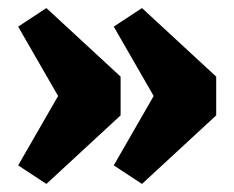

<svg xmlns="http://www.w3.org/2000/svg" viewBox="-20 -488 581 476"><path d="M95 -468 279 -298V-202L95 -32L25 -78L124 -250L25 -422ZM332 -468 516 -298V-202L332 -32L262 -78L361 -250L262 -422Z"/></svg>

Font: Changa
Style: Bold
Weight: 700
Designer: Eduardo Rodriguez Tunni
Foundry: Eduardo Rodriguez Tunni
Version: Version 3.002; ttfautohint (v1.8.2)